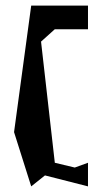

<svg xmlns="http://www.w3.org/2000/svg" viewBox="-20 -808 369 683"><path d="M30 -338 91 -145 140 -184 293 -145V-229L246 -212L175 -229L126 -660L175 -704H293V-788H91Z"/></svg>

Font: bitstorm
Style: excn
Weight: 400
Version: Version 0.2